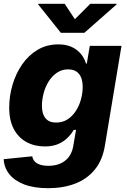

<svg xmlns="http://www.w3.org/2000/svg" viewBox="-20 -782 673 1017"><path d="M234.9 214.8Q159.7 214.8 107.9 194.8Q56.2 174.8 28.8 139.9Q1.5 105 -0.5 61L150.9 45.9Q153.3 61 163.1 72.3Q172.9 83.5 190.9 89.8Q209 96.2 236.3 96.2Q290.5 96.2 324.7 69.3Q358.9 42.5 367.7 -6.8L382.8 -94.2L370.6 -93.8Q355 -67.9 333.5 -48.1Q312 -28.3 283.7 -17.3Q255.4 -6.3 217.8 -6.3Q163.1 -6.3 120.4 -29.5Q77.6 -52.7 53.2 -98.4Q28.8 -144 28.8 -211.9Q28.8 -273.4 46.4 -333Q64 -392.6 97.4 -440.9Q130.9 -489.3 179.2 -518.1Q227.5 -546.9 289.1 -546.9Q321.8 -546.9 346.7 -538.3Q371.6 -529.8 389.4 -515.1Q407.2 -500.5 418.7 -482.4Q430.2 -464.4 435.5 -445.3L439.9 -445.8L455.6 -539.1H623.5L535.6 -10.3Q522.9 66.9 481.9 116.7Q440.9 166.5 377.7 190.7Q314.5 214.8 234.9 214.8ZM276.9 -132.8Q312 -132.8 338.4 -150.1Q364.7 -167.5 382.6 -195.6Q400.4 -223.6 409.2 -256.8Q418 -290 418 -322.3Q418 -366.2 398.4 -390.4Q378.9 -414.6 341.3 -414.6Q307.6 -414.6 281.5 -396.7Q255.4 -378.9 237.5 -350.1Q219.7 -321.3 210.9 -287.4Q202.1 -253.4 202.1 -220.7Q202.1 -178.7 220.9 -155.8Q239.7 -132.8 276.9 -132.8ZM322.8 -761.7 376.5 -680.2 458 -761.7H598.1L597.7 -758.8L427.2 -608.4H302.2L182.1 -758.8L182.6 -761.7Z"/></svg>

Font: Inter 18pt ExtraBold
Style: Italic
Weight: 800
Italic angle: -9.3988°
Designer: Rasmus Andersson
Foundry: rsms
Version: Version 4.001;git-66647c0bb